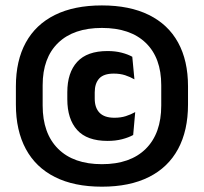

<svg xmlns="http://www.w3.org/2000/svg" viewBox="-20 -673 752 708"><path d="M355.8 15.4Q253.3 15.4 182.6 -20.2Q111.8 -55.8 75.2 -123.7Q38.6 -191.6 38.6 -287.6V-354.8Q38.6 -449.5 75.2 -516.2Q111.8 -582.8 182.6 -617.9Q253.3 -653 355.8 -653Q458.2 -653 529.1 -617.9Q600.1 -582.8 636.7 -516.2Q673.3 -449.5 673.3 -354.8V-287.6Q673.3 -191.6 636.7 -123.7Q600.1 -55.8 529.1 -20.2Q458.2 15.4 355.8 15.4ZM376.8 -153.4Q300.7 -153.4 264.5 -193.7Q228.2 -234 228.2 -307V-332.9Q228.2 -405.1 264.7 -444.9Q301.2 -484.8 376.5 -484.8Q405.4 -484.8 428.7 -478.7Q452 -472.6 467.8 -463.7L475.7 -380.4Q459.9 -389.5 441.4 -395.6Q422.9 -401.6 399.3 -401.6Q362.4 -401.6 345.9 -383.6Q329.3 -365.5 329.3 -332.4V-309.4Q329.3 -275.4 347.2 -257.1Q365.1 -238.8 402 -238.8Q425.3 -238.8 443.8 -244.7Q462.4 -250.6 478.6 -259.7L471.1 -175.2Q454.7 -166.1 430.5 -159.7Q406.2 -153.4 376.8 -153.4ZM355.8 -67.6Q460.4 -67.6 517.5 -124.2Q574.6 -180.9 574.6 -284V-358.7Q574.6 -459.8 517.5 -514.9Q460.4 -570 355.8 -570Q251.4 -570 194.4 -514.9Q137.3 -459.8 137.3 -358.7V-284Q137.3 -180.9 194.4 -124.2Q251.4 -67.6 355.8 -67.6Z"/></svg>

Font: Anek Gujarati Medium
Style: Regular
Weight: 500
Designer: Mrunmayee Ghaisas (Gujarati), Yesha Goshar (Latin)
Foundry: Ek Type
Version: Version 1.003